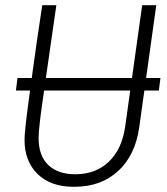

<svg xmlns="http://www.w3.org/2000/svg" viewBox="-20 -706 640 736"><path d="M47 -407H595L589 -359H41ZM262 10Q174 10 124 -39Q74 -88 74 -170Q74 -185 78 -223.5Q82 -262 89.5 -316.5Q97 -371 105.5 -434.5Q114 -498 123.5 -563Q133 -628 142 -686H196Q176 -549 163.5 -460.5Q151 -372 143.5 -320Q136 -268 133 -241Q130 -214 129 -201Q128 -188 128 -177Q128 -109 165 -73.5Q202 -38 269 -38Q347 -38 397.5 -86.5Q448 -135 460 -222L525 -686H579L514 -220Q499 -111 433 -50.5Q367 10 266 10Z"/></svg>

Font: Chivo Mono Medium Thin
Style: Italic
Weight: 250
Italic angle: -8.05°
Monospace: yes
Version: Version 1.008